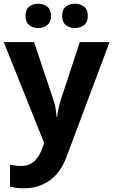

<svg xmlns="http://www.w3.org/2000/svg" viewBox="-20 -772 609 1032"><path d="M0 -546H163L266 -239Q274 -217 278 -193.5Q282 -170 284 -144H287Q290 -170 295.5 -193.5Q301 -217 308 -239L409 -546H569L338 70Q307 155 247.5 197.5Q188 240 110 240Q85 240 66.5 237.5Q48 235 34 232V114Q45 116 60.5 118Q76 120 93 120Q140 120 167.5 91.5Q195 63 208 23L217 -4ZM117 -686Q117 -721 137 -736.5Q157 -752 185 -752Q213 -752 233.5 -736.5Q254 -721 254 -686Q254 -653 233.5 -637Q213 -621 185 -621Q157 -621 137 -637Q117 -653 117 -686ZM314 -686Q314 -721 334 -736.5Q354 -752 383 -752Q411 -752 431.5 -736.5Q452 -721 452 -686Q452 -653 431.5 -637Q411 -621 383 -621Q354 -621 334 -637Q314 -653 314 -686Z"/></svg>

Font: Noto Sans Gujarati UI
Style: Bold
Weight: 700
Designer: Jelle Bosma - Monotype Design Team, Universal Thirst
Foundry: Monotype Imaging Inc.
Version: Version 2.106; ttfautohint (v1.8.4.7-5d5b)